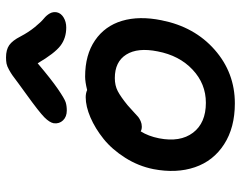

<svg xmlns="http://www.w3.org/2000/svg" viewBox="-104 -672 827 660"><g transform="rotate(-90 310.0 -342.5)"><path d="M259.8 -526.9Q238.3 -526.9 225.8 -539.8Q213.4 -552.7 215.8 -571.8Q218.3 -585.9 236.1 -603.8Q253.9 -621.6 316.9 -667Q331.5 -677.2 352.1 -692.6Q372.6 -708 380.1 -713.4Q387.7 -718.8 399.9 -725.6Q412.1 -732.4 421.1 -734.1Q430.2 -735.8 441.9 -735.8Q468.3 -735.8 484.1 -724.9Q500 -713.9 514.2 -686Q528.8 -658.2 546.4 -636.7Q564 -615.2 575.4 -606Q586.9 -596.7 593.3 -585.4Q599.6 -574.2 597.2 -561Q594.2 -546.9 579.3 -537.8Q564.5 -528.8 544.9 -528.8Q508.3 -528.8 482.2 -548.8Q456.1 -568.8 421.9 -627Q367.2 -580.6 333.7 -557.6Q300.3 -534.7 288.1 -530.8Q275.9 -526.9 259.8 -526.9ZM284.2 50.8Q200.7 50.8 143.6 13.9Q86.4 -22.9 64.7 -86.4Q43 -149.9 58.1 -229Q68.4 -280.8 97.2 -326.2Q126 -371.6 161.9 -400.4Q197.8 -429.2 235.8 -445.6Q273.9 -461.9 305.2 -461.9Q318.8 -461.9 330.1 -457Q358.4 -463.9 376 -463.9Q451.2 -463.9 500.7 -429.9Q550.3 -396 567.9 -336.9Q585.4 -277.8 569.8 -201.2Q547.4 -87.9 468.5 -18.6Q389.6 50.8 284.2 50.8ZM164.1 -210Q149.9 -137.2 183.3 -93Q216.8 -48.8 286.1 -48.8Q351.6 -48.8 400.1 -94.5Q448.7 -140.1 462.9 -214.8Q476.6 -283.2 451.9 -322.5Q427.2 -361.8 371.1 -361.8Q345.7 -361.8 326.4 -351.8Q307.1 -341.8 277.8 -317.9Q268.6 -310.1 255.6 -297.9Q242.7 -285.6 237.3 -281.2Q231.9 -276.9 222.9 -272.9Q213.9 -269 204.1 -269Q194.3 -269 188 -272.9Q171.4 -246.6 164.1 -210Z"/></g></svg>

Font: Shantell Sans Bouncy
Style: Italic
Weight: 500
Italic angle: -11.31°
Designer: Stephen Nixon, Anya Danilova, Shantell Martin
Foundry: Arrow Type
Version: Version 1.006;[9816181b4]